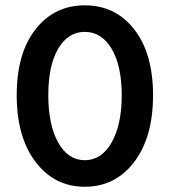

<svg xmlns="http://www.w3.org/2000/svg" viewBox="-20 -692 640 724"><path d="M299.8 12.2Q185.1 12.2 114 -81.5Q43 -175.3 43 -333Q43 -490.7 113.8 -581.3Q184.6 -671.9 299.8 -671.9Q415.5 -671.9 486.3 -581.1Q557.1 -490.2 557.1 -333Q557.1 -174.8 486.1 -81.3Q415 12.2 299.8 12.2ZM439 -333Q439 -443.8 401.1 -507.8Q363.3 -571.8 299.8 -571.8Q236.3 -571.8 199.2 -508.1Q162.1 -444.3 162.1 -333Q162.1 -221.2 199.5 -154.5Q236.8 -87.9 299.8 -87.9Q362.8 -87.9 400.9 -154.8Q439 -221.7 439 -333Z"/></svg>

Font: Office Code Pro Medium
Style: Regular
Weight: 500
Designer: Nathan Rutzky & Paul D. Hunt
Foundry: Adobe Systems Incorporated
Version: Version 1.004;PS 001.004;hotconv 1.0.70;makeotf.lib2.5.58329